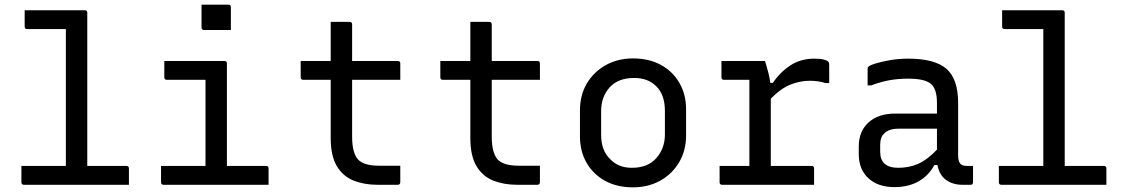

<svg xmlns="http://www.w3.org/2000/svg" viewBox="-20 -794 4840 825"><path d="M72 -81H263V-669H97Q86 -669 86 -680V-750H344Q355 -750 355 -739V-81H523Q534 -81 534 -70V0H83Q72 0 72 -11Z M672 -81H863V-451H697Q686 -451 686 -462V-532H944Q955 -532 955 -521V-81H1123Q1134 -81 1134 -70V0H683Q672 0 672 -11ZM846 -774H961Q972 -774 972 -763V-665H857Q846 -665 846 -676Z M1700 -82V-12Q1700 0 1689 0H1602Q1545 0 1499.5 -18Q1454 -36 1427.5 -80Q1401 -124 1401 -201V-451H1283Q1272 -451 1272 -462V-532H1401V-700H1482Q1493 -700 1493 -689V-532H1689Q1700 -532 1700 -521V-451H1493V-207Q1493 -135 1520 -107Q1546 -82 1608 -82Z M2300 -82V-12Q2300 0 2289 0H2202Q2145 0 2099.5 -18Q2054 -36 2027.5 -80Q2001 -124 2001 -201V-451H1883Q1872 -451 1872 -462V-532H2001V-700H2082Q2093 -700 2093 -689V-532H2289Q2300 -532 2300 -521V-451H2093V-207Q2093 -135 2120 -107Q2146 -82 2208 -82Z M2700 -543Q2769 -543 2820 -515Q2871 -487 2899.5 -437.5Q2928 -388 2928 -324V-213Q2928 -147 2898 -96.5Q2868 -46 2816.5 -17.5Q2765 11 2700 11Q2631 11 2580 -17Q2529 -45 2500.5 -94.5Q2472 -144 2472 -208V-319Q2472 -386 2502 -436Q2532 -486 2583.5 -514.5Q2635 -543 2700 -543ZM2705 -459Q2636 -459 2599.5 -418.5Q2563 -378 2563 -316V-215Q2563 -147 2602 -110Q2637 -73 2695 -73Q2764 -73 2800.5 -115Q2837 -157 2837 -216V-317Q2837 -388 2799 -424Q2764 -459 2705 -459Z M3072 -81H3200V-451H3091Q3080 -451 3080 -462V-532H3267Q3267 -532 3271.5 -517.5Q3276 -503 3281.5 -481.5Q3287 -460 3290 -438H3301Q3333 -485 3377 -513.5Q3421 -542 3479 -542Q3505 -542 3520 -538Q3535 -534 3539 -529Q3543 -525 3543 -517V-437H3528Q3495 -447 3460 -447Q3418 -447 3376.5 -430.5Q3335 -414 3292 -370V-81H3467Q3478 -81 3478 -70V0H3083Q3072 0 3072 -11Z M4097 -351V-126Q4097 -100 4107 -90Q4115 -81 4136 -81H4161V-11Q4161 0 4150 0H4115Q4074 0 4045 -21Q4016 -42 4008 -85H3995Q3970 -39 3926.5 -14.5Q3883 10 3823 10Q3753 10 3711.5 -28Q3670 -66 3670 -132V-164Q3670 -230 3712 -268Q3754 -306 3827 -306H4006V-352Q4006 -412 3979.5 -434Q3953 -456 3883 -456Q3838 -456 3800.5 -449Q3763 -442 3723 -427H3708V-499Q3708 -504 3711 -507Q3716 -513 3741.5 -521Q3767 -529 3804.5 -535.5Q3842 -542 3883 -542Q3996 -542 4046.5 -498.5Q4097 -455 4097 -351ZM3762 -142Q3762 -73 3840 -73Q3886 -73 3925 -90Q3964 -107 4006 -151V-241H3840Q3800 -241 3780 -221Q3762 -205 3762 -172Z M4272 -81H4463V-669H4297Q4286 -669 4286 -680V-750H4544Q4555 -750 4555 -739V-81H4723Q4734 -81 4734 -70V0H4283Q4272 0 4272 -11Z"/></svg>

Font: Recursive Mn Lnr St
Style: Regular
Weight: 400
Monospace: yes
Version: Version 1.079;hotconv 1.0.112;makeotfexe 2.5.65598; ttfautoh